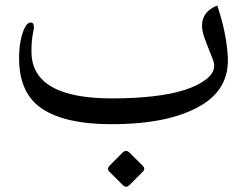

<svg xmlns="http://www.w3.org/2000/svg" viewBox="-20 -433 901 702"><path d="M454.6 126 501.7 173Q512.8 184.1 502.3 194.6L453 243.9Q440.8 255.5 429.2 243.9L380.4 195.2Q368.8 184.1 382.1 171.4L427.5 125.4Q440.8 112.1 454.6 126ZM385.3 21Q223.1 21 137.2 -33.2Q48.8 -89.8 49.8 -222.7Q50.3 -286.6 68.8 -328.1Q79.6 -352.1 94.2 -350.6Q108.9 -348.6 101.1 -314Q94.2 -282.2 95.2 -239.3Q99.1 -72.8 391.1 -73.2Q559.1 -73.7 654.8 -104Q704.6 -120.1 733.9 -143.1Q774.4 -174.3 758.8 -213.9Q731 -284.2 726.1 -298.8Q700.2 -377.4 766.1 -409.2L774.4 -412.6Q808.6 -311 813 -224.1Q818.4 -108.9 715.8 -47.9Q599.1 21.5 385.3 21Z"/></svg>

Font: Gandom FD
Style: FD
Weight: 400
Foundry: DejaVu fonts team - Redesigned by Saber Rastikerdar - Based on Samim Font
Version: Version 0.6